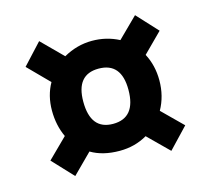

<svg xmlns="http://www.w3.org/2000/svg" viewBox="-82 -657 788 719"><g transform="rotate(-15 312.0 -298.0)"><path d="M105 -296Q105 -354 131 -400L52 -480L126 -560L206 -480Q259 -510 317 -510Q373 -510 421 -485L498 -561L572 -481L498 -407Q523 -360 523 -302Q523 -241 495 -191L573 -114L498 -35L419 -113Q371 -85 312 -85Q246 -85 201 -112L126 -37L51 -117L127 -192Q105 -239 105 -296ZM227 -298Q227 -189 314 -189Q402 -189 402 -298Q402 -403 314 -403Q227 -403 227 -298Z"/></g></svg>

Font: BitterBold
Style: Bold
Weight: 700
Designer: Sol Matas
Foundry: Sol Matas
Version: Version 001.001